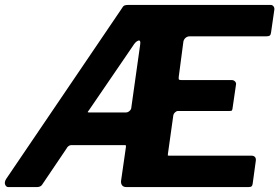

<svg xmlns="http://www.w3.org/2000/svg" viewBox="-25 -762 1138 782"><path d="M999 -128Q1008 -128 1013 -123Q1018 -118 1017 -108L1004 -13Q1003 -6 999.5 -3Q996 0 986 0H490Q478 0 472.5 -7Q467 -14 468 -25L488 -164Q488 -170 487.5 -170.5Q487 -171 481 -171H265Q259 -171 253.5 -166.5Q248 -162 246 -157L146 -9Q140 0 124 0H9Q0 0 -4 -10Q-8 -20 0 -33L470 -726Q476 -737 481.5 -739.5Q487 -742 498 -742H1077Q1085 -742 1089.5 -735.5Q1094 -729 1092 -720L1079 -630Q1078 -621 1074 -617.5Q1070 -614 1059 -614H748Q738 -614 731 -608Q724 -602 722 -593L703 -449Q702 -440 704 -438Q706 -436 713 -436H918Q927 -436 932.5 -430Q938 -424 936 -416L922 -320Q921 -314 919.5 -312Q918 -310 909 -310H700Q694 -310 688 -304.5Q682 -299 681 -293L659 -136Q658 -129 658.5 -128.5Q659 -128 665 -128H999ZM488 -304Q496 -304 503 -310.5Q510 -317 510 -325L546 -581Q549 -600 538 -596.5Q527 -593 515 -573L340 -317Q334 -309 332.5 -306.5Q331 -304 338 -304H488Z"/></svg>

Font: Libre Franklin Thin
Style: Bold Italic
Weight: 700
Italic angle: -8°
Version: Version 3.000